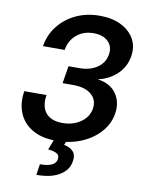

<svg xmlns="http://www.w3.org/2000/svg" viewBox="-102 -809 828 1103"><g transform="rotate(10 312.0 -257.5)"><path d="M267.6 11.7Q180.7 11.7 125.5 -21.5Q70.3 -54.7 47.9 -111.1Q25.4 -167.5 37.1 -237.3H166.5Q155.8 -169.9 186.5 -132.6Q217.3 -95.2 283.7 -95.2Q345.7 -95.2 390.1 -126.2Q434.6 -157.2 442.4 -206.5Q450.7 -257.8 414.1 -289.3Q377.4 -320.8 308.6 -320.8H245.6L262.2 -422.4H325.7Q387.7 -422.4 429.4 -451.2Q471.2 -480 479 -527.8Q487.3 -575.2 457.5 -604.7Q427.7 -634.3 371.6 -634.3Q314 -634.3 273.9 -601.1Q233.9 -567.9 224.1 -510.7H97.7Q108.4 -577.1 148.4 -628.7Q188.5 -680.2 250.5 -709.7Q312.5 -739.3 389.6 -739.3Q461.9 -739.3 514.2 -713.4Q566.4 -687.5 591.6 -642.6Q616.7 -597.7 606.9 -540.5Q597.2 -479 552.2 -435.8Q507.3 -392.6 443.4 -378.4V-377Q516.1 -366.7 550.3 -316.9Q584.5 -267.1 573.2 -200.2Q563.5 -139.6 520.8 -91.6Q478 -43.5 412.4 -15.9Q346.7 11.7 267.6 11.7ZM257.8 -2.9H327.6L315.9 27.3Q349.1 32.2 368.9 53.2Q388.7 74.2 381.3 112.8Q373.5 163.6 323 194.1Q272.5 224.6 188.5 224.1L198.2 160.6Q238.8 161.1 264.4 150.4Q290 139.6 294.4 116.2Q298.8 93.3 283.2 82.8Q267.6 72.3 230 68.4Z"/></g></svg>

Font: Inter Display Semi Bold
Style: Italic
Weight: 600
Italic angle: -9.39999°
Designer: Rasmus Andersson
Foundry: rsms
Version: Version 4.000;git-4fc901f